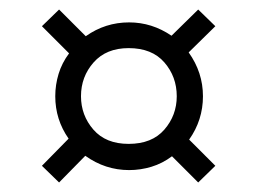

<svg xmlns="http://www.w3.org/2000/svg" viewBox="-20 -547 540 403"><path d="M104 -164 68 -199 124 -256Q96 -296 96 -345Q96 -369 103 -392Q110 -415 125 -435L68 -492L104 -527L160 -471Q201 -500 251 -500Q299 -500 340 -472L396 -527L432 -492L376 -437Q406 -395 406 -345Q406 -295 377 -254L432 -199L396 -164L341 -219Q321 -204 298 -197Q275 -190 251 -190Q201 -190 159 -220ZM250 -245Q299 -245 325 -275Q351 -305 351 -345Q351 -386 325 -416Q299 -446 250 -446Q203 -446 176.5 -416Q150 -386 150 -345Q150 -305 176 -275Q202 -245 250 -245Z"/></svg>

Font: Ligconsolata
Style: Regular
Weight: 400
Monospace: yes
Designer: Raph Levien, Cyreal, Brenton Simpson
Foundry: Raph Levien, Cyreal, Google
Version: Version 3.001; ttfautohint (v1.8.2.53-6de2)